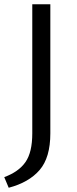

<svg xmlns="http://www.w3.org/2000/svg" viewBox="-27 -678 364 904"><path d="M125 -658H210V-50Q210 64 159.5 122.5Q109 181 14 206L-7 156Q61 131 93 85Q125 39 125 -50Z"/></svg>

Font: Ysabeau SC Medium
Style: Regular
Weight: 500
Designer: Christian Thalmann (Catharsis Fonts)
Version: Version 0.003